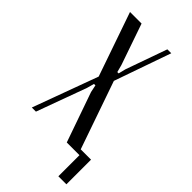

<svg xmlns="http://www.w3.org/2000/svg" viewBox="-198 -541 694 694"><g transform="rotate(45 149.5 -193.5)"><path d="M21 -495.1H80.1L134.8 -336.9L142.1 -309.1H148.9L155.8 -336.9L211.9 -495.1H231.9L155.8 -277.8L246.1 -18.1H298.8V107.9H257.8V0H192.9L126 -190.9L120.1 -219.2H112.8L105 -190.9L35.2 0H14.2L106 -250Z"/></g></svg>

Font: Moniqa Narrow Heading
Style: Regular
Weight: 400
Width: 4
Designer: Rajesh Rajput
Foundry: Rajesh Rajput
Version: Version 1.000